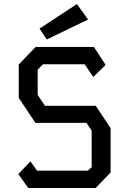

<svg xmlns="http://www.w3.org/2000/svg" viewBox="-20 -933 640 953"><path d="M157 -700H446L504 -611L443 -551L400 -614H193L167 -587V-462L203 -408H455L529 -297V-77L455 0H120L71 -69L131 -132L164 -86H416L435 -103V-285L409 -323H156L73 -447V-613ZM212 -737 417 -836 362 -913 176 -791Z"/></svg>

Font: Kode Mono Medium
Style: Regular
Weight: 500
Monospace: yes
Designer: Isa Ozler
Foundry: Kadena LLC
Version: Version 1.206;gftools[0.9.28]